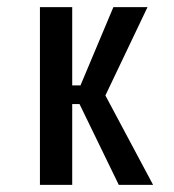

<svg xmlns="http://www.w3.org/2000/svg" viewBox="-20 -520 490 540"><path d="M314.1 0 203.6 -227.4H183.1V0H92.3V-500H183.1V-279.9H206.4L298.9 -500H394.9L276.4 -251.5L410.6 0Z"/></svg>

Font: League Mono Thin Condensed
Style: Regular
Weight: 100
Width: 1
Designer: Tyler Finck
Foundry: The League of Moveable Type / Tyler Finck
Version: Version 2.300;RELEASE